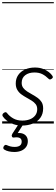

<svg xmlns="http://www.w3.org/2000/svg" viewBox="-20 -1145 519 1780"><path d="M185 19Q139 19 103 5.5Q67 -8 42.5 -27.5Q18 -47 6 -66Q1 -74 2.5 -81.5Q4 -89 13 -97Q23 -104 30.5 -105Q38 -106 45 -97Q67 -68 102.5 -47.5Q138 -27 187 -27Q226 -27 257 -39Q288 -51 306.5 -75Q325 -99 325 -133Q325 -161 310.5 -179.5Q296 -198 273.5 -212Q251 -226 225.5 -240Q200 -254 177.5 -270.5Q155 -287 140.5 -311.5Q126 -336 126 -371Q126 -416 148.5 -449Q171 -482 211.5 -500.5Q252 -519 304 -519Q346 -519 378.5 -506.5Q411 -494 433 -476.5Q455 -459 465 -443Q471 -434 470 -428Q469 -422 458 -414Q451 -409 443.5 -408.5Q436 -408 430 -415Q403 -442 372.5 -457.5Q342 -473 299 -473Q247 -473 214 -448Q181 -423 181 -377Q181 -349 195.5 -330Q210 -311 232.5 -296.5Q255 -282 280.5 -268Q306 -254 329 -237.5Q352 -221 366 -198Q380 -175 380 -140Q380 -88 353.5 -52Q327 -16 282.5 1.5Q238 19 185 19ZM112 264Q88 264 62 258.5Q36 253 17 240Q10 234 10.5 225.5Q11 217 16 210Q22 201 28 199Q34 197 42 200Q57 207 75 212Q93 217 116 217Q147 217 164 205Q181 193 181 168Q181 143 163 134Q145 125 109 130Q101 131 97 128.5Q93 126 91 121Q88 114 89 108.5Q90 103 95 94L159 -4H203L132 108L117 94Q156 84 182.5 91Q209 98 223.5 117Q238 136 238 164Q238 195 222 217.5Q206 240 178 252Q150 264 112 264ZM0 605H479V615H0ZM0 -20H479V0H0ZM0 -505H479V-500H0ZM0 -1125H479V-1115H0Z"/></svg>

Font: Playwrite CU Guides
Style: Regular
Weight: 400
Designer: Veronika Burian, José Scaglione
Foundry: TypeTogether
Version: Version 1.003